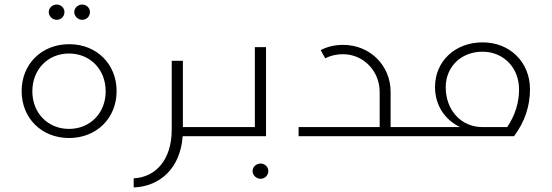

<svg xmlns="http://www.w3.org/2000/svg" viewBox="-20 -598 2422 843"><path d="M194 -545C194 -526 211 -511 229 -511C247 -511 263 -525 263 -545C263 -564 247 -578 229 -578C211 -578 194 -564 194 -545ZM306 -545C306 -526 323 -511 341 -511C359 -511 375 -525 375 -545C375 -564 359 -578 341 -578C323 -578 306 -564 306 -545ZM283 8C404 8 492 -79 492 -198C492 -317 404 -404 284 -404C163 -404 75 -317 75 -198C75 -79 163 8 283 8ZM283 -32C190 -32 122 -102 122 -197C122 -293 190 -363 283 -363C376 -363 444 -293 444 -197C444 -102 376 -32 283 -32Z M906 -40H783V-331H734V-30C734 105 663 180 567 185V225C681 221 772 142 782 0H906Z M1148 -391H1099V-40H906C872 -40 848 -32 848 -20C848 -8 872 0 906 0H1148ZM1124 120C1106 120 1089 134 1089 153C1089 172 1106 187 1124 187C1142 187 1158 173 1158 153C1158 134 1142 120 1124 120Z M1291 0H1805V-40H1695V-195C1695 -309 1606 -401 1486 -401C1450 -401 1417 -393 1388 -378L1408 -342C1431 -354 1458 -360 1486 -360C1576 -360 1647 -286 1647 -194V-40H1291Z M2099 -412C1978 -412 1890 -329 1890 -216C1890 -136 1933 -72 2000 -40H1805C1771 -40 1747 -32 1747 -20C1747 -8 1771 0 1805 0H2237C2284 -63 2307 -132 2307 -206C2307 -325 2219 -412 2099 -412ZM2207 -40H2098C2005 -40 1937 -114 1937 -215C1937 -305 2005 -371 2098 -371C2191 -371 2259 -301 2259 -205C2259 -148 2242 -92 2207 -40Z"/></svg>

Font: Sulaf Light
Style: Regular
Weight: 300
Designer: Bandar Raffah (Arabic) and Santiago Orozco (Latin)
Foundry: Caramella and Typemade
Version: Version 1.005;PS 001.005;hotconv 1.0.88;makeotf.lib2.5.64775